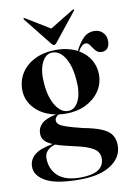

<svg xmlns="http://www.w3.org/2000/svg" viewBox="-96 -705 714 1012"><g transform="rotate(-10 260.5 -198.5)"><path d="M309.5 -19Q374.5 -7 410.8 9Q447 25 461.2 47.8Q475.5 70.5 475.5 103Q475.5 166 416 206Q356.5 246 247.5 246Q122.5 246 66.8 215Q11 184 11 136.5Q11 98.5 40.5 73.5Q70 48.5 139 36.5Q108.5 24 95.8 8.5Q83 -7 83 -29.5Q83 -59.5 105.2 -81Q127.5 -102.5 183.5 -114Q113 -127.5 71.8 -171.2Q30.5 -215 30.5 -272Q30.5 -322.5 56.2 -362.5Q82 -402.5 129.8 -425.8Q177.5 -449 243.5 -449Q276 -449 304 -442.2Q332 -435.5 355 -423.5Q374 -462.5 398 -487.2Q422 -512 457 -512Q485 -512 503 -494Q521 -476 521 -448.5Q521 -424 510.2 -410.2Q499.5 -396.5 479 -396.5Q462.5 -396.5 452.2 -405.5Q442 -414.5 434.8 -426Q427.5 -437.5 420 -446.5Q412.5 -455.5 401.5 -455.5Q381.5 -455.5 361 -420Q400.5 -397 421.8 -360.8Q443 -324.5 443 -282.5Q443 -232.5 416 -193.2Q389 -154 342.8 -131.5Q296.5 -109 238.5 -109Q217.5 -109 197.5 -111.5Q188.5 -107.5 182.5 -100Q176.5 -92.5 176.5 -83Q176.5 -71 186 -62Q195.5 -53 224 -43Q252.5 -33 309.5 -19ZM217.5 -438.5Q183 -437 163.2 -394.5Q143.5 -352 150 -282Q156.5 -207 185.5 -163Q214.5 -119 253 -121Q288 -122.5 307.5 -164.5Q327 -206.5 320.5 -277Q314 -353.5 285.8 -397Q257.5 -440.5 217.5 -438.5ZM93.5 104Q93.5 163.5 133 199.8Q172.5 236 252.5 236Q380.5 236 380.5 155Q380.5 134.5 369.2 119.2Q358 104 328.8 91.2Q299.5 78.5 245.5 67Q216 60.5 192.2 54.2Q168.5 48 151 41.5Q122.5 49.5 108 66Q93.5 82.5 93.5 104ZM251 -485Q244 -476 237.5 -476Q231 -476 224 -485L104 -635.5Q100.5 -640 103 -642.5Q105.5 -644.5 110.5 -641.5L237.5 -564L364.5 -641.5Q370 -644.5 372 -642.5Q374.5 -640.5 371 -635.5Z"/></g></svg>

Font: Fraunces 144pt SemiBold
Style: Regular
Weight: 600
Version: Version 1.000;[0bf87f6ff]